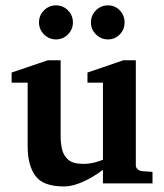

<svg xmlns="http://www.w3.org/2000/svg" viewBox="-20 -690 598 702"><path d="M537.6 -19.5H356.4V-69.3Q339.8 -56.2 315.7 -42Q291.5 -27.8 264.9 -18.1Q238.3 -8.3 213.9 -8.3Q137.2 -8.3 109.1 -47.4Q81.1 -86.4 81.1 -155.3V-387.7H22.5V-424.8L154.8 -469.7H201.7V-190.4Q201.7 -168.5 206.5 -145.5Q211.4 -122.6 228.8 -106.7Q246.1 -90.8 284.2 -90.8Q305.2 -90.8 325.4 -95.9Q345.7 -101.1 356.4 -106V-387.7H299.8V-424.8L431.2 -469.7H476.6V-85.4Q476.6 -77.1 483.2 -71.3Q489.7 -65.4 498 -64.5L537.6 -61.5ZM435.5 -607.9Q435.5 -582.5 418 -564.2Q400.4 -545.9 374.5 -545.9Q349.1 -545.9 330.8 -564.2Q312.5 -582.5 312.5 -607.9Q312.5 -633.8 330.8 -652.1Q349.1 -670.4 374.5 -670.4Q400.4 -670.4 418 -652.1Q435.5 -633.8 435.5 -607.9ZM246.6 -607.9Q246.6 -582.5 228.5 -564.2Q210.4 -545.9 184.6 -545.9Q159.2 -545.9 140.9 -564.2Q122.6 -582.5 122.6 -607.9Q122.6 -633.8 140.9 -652.1Q159.2 -670.4 184.6 -670.4Q210.4 -670.4 228.5 -652.1Q246.6 -633.8 246.6 -607.9Z"/></svg>

Font: Annapurna SIL
Style: Bold
Weight: 700
Designer: Peter Martin, Annie Olsen
Foundry: SIL International
Version: Version 2.000